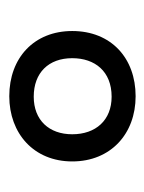

<svg xmlns="http://www.w3.org/2000/svg" viewBox="32 -796 319 424"><g transform="rotate(90 192.0 -583.5)"><path d="M192 -444C274 -444 336 -498 336 -583C336 -668 275 -723 192 -723C108 -723 48 -669 48 -583C48 -499 107 -444 192 -444ZM193 -498C140 -498 108 -531 108 -583C108 -633 137 -670 193 -670C245 -670 276 -635 276 -583C276 -532 245 -498 193 -498Z"/></g></svg>

Font: Noto Sans Lao Looped Condensed
Style: Regular
Weight: 400
Width: 3
Designer: Mark Frömberg, Ben Mitchell
Foundry: The Fontpad Ltd
Version: Version 1.002